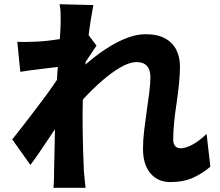

<svg xmlns="http://www.w3.org/2000/svg" viewBox="-20 -835 1040 909"><path d="M976 -46Q942 -16 896 5.5Q850 27 786 27Q728 27 692.5 -14Q657 -55 657 -131Q657 -172 662.5 -217Q668 -262 674.5 -308Q681 -354 686.5 -395.5Q692 -437 692 -471Q692 -505 675.5 -523Q659 -541 628 -541Q593 -541 550 -516Q507 -491 462.5 -452Q418 -413 377.5 -369.5Q337 -326 309 -289L307 -458Q326 -477 355.5 -504Q385 -531 422 -560.5Q459 -590 501.5 -616Q544 -642 587 -657.5Q630 -673 670 -673Q726 -673 762 -653Q798 -633 815 -598.5Q832 -564 832 -521Q832 -483 827.5 -438Q823 -393 816 -347Q809 -301 804.5 -256.5Q800 -212 800 -173Q800 -155 809 -144Q818 -133 835 -133Q860 -133 892.5 -151Q925 -169 958 -201ZM279 -521Q261 -519 236 -516Q211 -513 183 -509.5Q155 -506 127 -502.5Q99 -499 76 -495L62 -637Q84 -636 105 -636.5Q126 -637 155 -638Q180 -639 213.5 -643Q247 -647 282.5 -652.5Q318 -658 348 -664Q378 -670 394 -676L437 -619Q429 -608 417 -589.5Q405 -571 392.5 -552.5Q380 -534 371 -521L305 -318Q289 -295 265.5 -260.5Q242 -226 216.5 -188Q191 -150 167 -114.5Q143 -79 124 -54L38 -175Q57 -199 81 -229.5Q105 -260 131.5 -295Q158 -330 184 -364.5Q210 -399 232 -431Q254 -463 270 -487L272 -506ZM267 -722Q267 -744 267 -767.5Q267 -791 262 -815L422 -811Q417 -786 410 -742.5Q403 -699 396.5 -643.5Q390 -588 384 -527.5Q378 -467 374.5 -406.5Q371 -346 371 -292Q371 -253 371.5 -209.5Q372 -166 373.5 -120Q375 -74 377 -27Q378 -14 380.5 11Q383 36 385 54H233Q235 35 235.5 11.5Q236 -12 236 -24Q237 -73 238 -116Q239 -159 240 -208Q241 -257 242 -322Q243 -345 245 -380Q247 -415 249.5 -456.5Q252 -498 255 -540Q258 -582 261 -619.5Q264 -657 265.5 -684.5Q267 -712 267 -722Z"/></svg>

Font: Noto Sans SC Thin ExtraBold
Style: Regular
Weight: 800
Version: Version 2.004-H2;hotconv 1.0.118;makeotfexe 2.5.65603